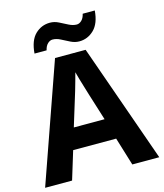

<svg xmlns="http://www.w3.org/2000/svg" viewBox="-132 -1023 955 1121"><g transform="rotate(-15 345.0 -462.5)"><path d="M527 0 475 -170H215L163 0H0L252 -717H437L690 0ZM387 -463Q382 -480 374 -506Q366 -532 358 -559Q350 -586 345 -606Q340 -586 331.5 -556.5Q323 -527 315.5 -500.5Q308 -474 304 -463L253 -297H439ZM143 -773Q149 -851 186.5 -887.5Q224 -924 276 -924Q303 -924 328.5 -911Q354 -898 378.5 -885.5Q403 -873 426 -873Q441 -873 455 -886Q469 -899 475 -925H548Q542 -848 504 -811Q466 -774 415 -774Q389 -774 363.5 -786.5Q338 -799 313.5 -812Q289 -825 265 -825Q250 -825 236 -812Q222 -799 216 -773Z"/></g></svg>

Font: Noto Sans Hanifi Rohingya
Style: Bold
Weight: 700
Designer: Monotype Design Team and DaltonMaag
Foundry: Google LLC
Version: Version 2.102; ttfautohint (v1.8.4.7-5d5b)